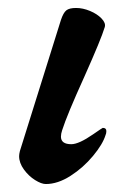

<svg xmlns="http://www.w3.org/2000/svg" viewBox="-20 -447 333 482"><path d="M28 -55Q28 -60 30 -68L133 -397Q139 -415 146.5 -421Q154 -427 171 -427Q188 -427 206 -419.5Q224 -412 235 -400.5Q246 -389 243 -379Q234 -349 192 -255Q148 -158 136 -120Q133 -111 133 -104Q133 -85 159 -85Q178 -85 214 -110Q237 -126 238 -126Q247 -126 247 -118Q247 -112 245 -108Q238 -85 213.5 -55.5Q189 -26 157 -5.5Q125 15 95 15Q84 15 68 5Q52 -5 40 -21.5Q28 -38 28 -55Z"/></svg>

Font: EB Garamond SemiBold
Style: Italic
Weight: 600
Italic angle: -17.2°
Designer: Georg Duffner and Octavio Pardo
Foundry: Georg Duffner
Version: Version 1.000